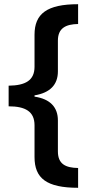

<svg xmlns="http://www.w3.org/2000/svg" viewBox="-20 -734 428 912"><path d="M351 158V64C291 63 255 45 255 -15V-162C255 -225 218 -264 144 -275V-281C217 -293 255 -331 255 -395V-541C255 -600 292 -619 351 -620V-714C203 -714 144 -669 144 -569V-417C144 -352 101 -328 21 -327V-229C101 -229 144 -204 144 -139V12C144 113 201 158 351 158Z"/></svg>

Font: Noto Sans New Tai Lue Semibold
Style: Regular
Weight: 600
Designer: Monotype Design Team
Foundry: Monotype Imaging Inc.
Version: Version 2.004